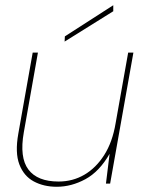

<svg xmlns="http://www.w3.org/2000/svg" viewBox="-20 -702 556 734"><path d="M197 12Q147 12 109 -8.5Q71 -29 54 -73.5Q37 -118 50 -191L105 -501H125L71 -196Q54 -100 88.5 -54Q123 -8 204 -8Q258 -8 302.5 -34Q347 -60 378.5 -109.5Q410 -159 422 -231L470 -501H490L401 0H385L399 -114Q360 -46 306.5 -17Q253 12 197 12ZM227 -543 228 -563 413 -682V-659Z"/></svg>

Font: DM Sans 17pt Thin
Style: Italic
Weight: 250
Italic angle: -10°
Version: Version 4.004;gftools[0.9.30]